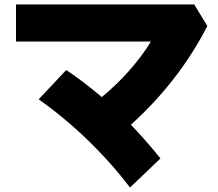

<svg xmlns="http://www.w3.org/2000/svg" viewBox="-20 -735 980 864"><path d="M278 -420Q360 -365 438 -298Q507 -355 564 -420Q621 -485 659 -548H52V-715H854L913 -618Q849 -493 762 -381Q675 -269 569 -174Q604 -137 637.5 -99Q671 -61 702 -22L565 109Q481 -2 375 -104.5Q269 -207 154 -288Z"/></svg>

Font: OA Gothic ExtraBold
Style: Regular
Weight: 800
Designer: Choi Chi-young, Lee Jaesang, Lee Juhyun, Han Dohee
Foundry: DDUNGSANG CORP.
Version: Version 1.000;Build 20210203